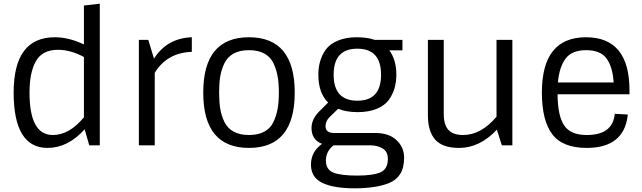

<svg xmlns="http://www.w3.org/2000/svg" viewBox="-20 -788 3482 1041"><path d="M238 14Q54 14 54 -286Q54 -586 277 -586Q354 -586 435 -547V-758L521 -768V0H464L439 -87Q348 14 238 14ZM266 -56Q356 -56 435 -152V-479Q363 -518 294 -518Q210 -518 175 -457Q140 -396 140 -286Q140 -56 266 -56Z M819 0H733V-572H784L815 -470Q885 -581 1020 -586V-507Q885 -502 819 -393Z M1246.5 -74.5Q1280 -56 1330 -56Q1380 -56 1413.5 -74.5Q1447 -93 1463 -127.5Q1479 -162 1485.5 -199.5Q1492 -237 1492 -286Q1492 -335 1485.5 -372.5Q1479 -410 1463 -444.5Q1447 -479 1413.5 -497.5Q1380 -516 1330 -516Q1280 -516 1246.5 -497.5Q1213 -479 1196.5 -444.5Q1180 -410 1174 -373Q1168 -336 1168 -286Q1168 -236 1174 -199Q1180 -162 1196.5 -127.5Q1213 -93 1246.5 -74.5ZM1578 -286Q1578 14 1330 14Q1082 14 1082 -286Q1082 -586 1330 -586Q1578 -586 1578 -286Z M1813 -198 1768 -154Q1745 -132 1745 -104Q1745 -67 1791 -67H2015Q2088 -67 2129.5 -28.5Q2171 10 2171 66.5Q2171 123 2149 156.5Q2127 190 2086 206Q2015 233 1902 233Q1789 233 1727.5 203.5Q1666 174 1666 104.5Q1666 35 1726 -8Q1669 -30 1669 -94Q1669 -142 1711 -184L1759 -232Q1706 -284 1706 -383Q1706 -463 1747 -520Q1769 -550 1812.5 -568Q1856 -586 1913.5 -586Q1971 -586 2011 -572H2162V-515H2091Q2129 -463 2129 -383Q2129 -303 2088 -246Q2066 -216 2022.5 -198Q1979 -180 1919 -180Q1859 -180 1813 -198ZM1917.5 -524Q1789 -524 1789 -383Q1789 -242 1917.5 -242Q2046 -242 2046 -383Q2046 -524 1917.5 -524ZM2083 73Q2083 34 2054.5 17Q2026 0 1988 0H1788Q1747 33 1747 82.5Q1747 132 1788 148Q1829 164 1915.5 164Q2002 164 2042.5 146.5Q2083 129 2083 73Z M2469 14Q2380 14 2340 -30.5Q2300 -75 2300 -164V-572H2386V-170Q2386 -111 2411.5 -83.5Q2437 -56 2491 -56Q2588 -56 2672 -155V-572H2758V0H2701L2674 -85Q2581 14 2469 14Z M3161 14Q3030 14 2974 -60.5Q2918 -135 2918 -286Q2918 -586 3157 -586Q3393 -586 3393 -298V-277H3003Q3004 -159 3039 -107.5Q3074 -56 3161 -56Q3303 -56 3313 -171L3384 -167Q3365 14 3161 14ZM3005 -341H3307Q3302 -425 3269 -470.5Q3236 -516 3158 -516Q3080 -516 3046 -469.5Q3012 -423 3005 -341Z"/></svg>

Font: Sintony
Style: Regular
Weight: 400
Version: Version 001.001